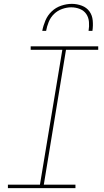

<svg xmlns="http://www.w3.org/2000/svg" viewBox="-20 -975 540 995"><path d="M21 0V-18H187L303 -717H139V-735H489V-717H322L207 -18H371V0ZM199 -815Q204 -842 215.5 -869Q227 -896 248 -916Q269 -936 297 -945.5Q325 -955 352 -955Q379 -955 404 -945.5Q429 -936 443.5 -916Q458 -896 460.5 -869Q463 -842 459 -815H439Q443 -838 441 -861.5Q439 -885 427 -902.5Q415 -920 394 -928.5Q373 -937 349 -937Q326 -937 302 -928.5Q278 -920 260 -902.5Q242 -885 232.5 -861.5Q223 -838 219 -815Z"/></svg>

Font: Iosevka SS04 Thin Oblique
Style: Regular
Weight: 100
Italic angle: -9°
Monospace: yes
Designer: Belleve Invis
Foundry: Belleve Invis
Version: Version 19.0.0; ttfautohint (v1.8.4)